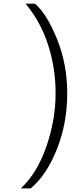

<svg xmlns="http://www.w3.org/2000/svg" viewBox="-20 -810 440 1054"><path d="M171.9 -790Q237.8 -732.9 293.5 -594.5Q349.1 -456.1 349.1 -297.9Q349.1 -133.8 292.5 8.5Q235.8 150.9 148.9 224.1H94.2Q183.1 142.1 234.1 -4.4Q285.2 -150.9 285.2 -297.9Q285.2 -436 244.1 -563.5Q203.1 -690.9 120.1 -790Z"/></svg>

Font: Oakes Grotesk
Style: Light
Weight: 300
Designer: Samuel Oakes
Foundry: Samuel Oakes
Version: Version 1.0 | wf-rip DC20170320